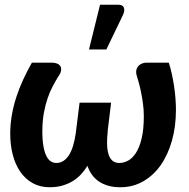

<svg xmlns="http://www.w3.org/2000/svg" viewBox="-20 -779 794 807"><path d="M23 0ZM216.5 -94Q233.5 -94 247 -103Q260.5 -112 270.5 -128Q280.5 -144 287.2 -166.5Q294 -189 298 -216L314.5 -347.5H447L432.5 -228.5H433Q429.5 -199 430 -174.2Q430.5 -149.5 435.8 -131.8Q441 -114 452.2 -104Q463.5 -94 481.5 -94Q499.5 -94 517.8 -103.5Q536 -113 551 -135.8Q566 -158.5 575.2 -196.5Q584.5 -234.5 584.5 -291.5Q584.5 -316.5 581 -342.8Q577.5 -369 572.8 -392Q568 -415 563 -432.8Q558 -450.5 555.5 -458.5Q550.5 -474 553.2 -485Q556 -496 562.8 -502.8Q569.5 -509.5 578 -512.5Q586.5 -515.5 593.5 -515.5H689.5Q696.5 -494 702 -469Q707.5 -444 711.5 -417.8Q715.5 -391.5 717.5 -365.8Q719.5 -340 719.5 -317.5Q719.5 -247.5 702.8 -188Q686 -128.5 655.5 -85Q625 -41.5 581.8 -16.8Q538.5 8 486 8Q455.5 8 432.8 1Q410 -6 393.2 -18Q376.5 -30 365.2 -46.5Q354 -63 347.5 -82Q336 -63 320.8 -46.5Q305.5 -30 286 -18Q266.5 -6 242.2 1Q218 8 189 8Q148.5 8 117.5 -9.2Q86.5 -26.5 65.5 -56.8Q44.5 -87 33.8 -128Q23 -169 23 -217Q23 -256.5 29.8 -295.2Q36.5 -334 48.8 -371.5Q61 -409 77.8 -445.2Q94.5 -481.5 114 -515.5H200.5Q209.5 -515.5 218.8 -512.2Q228 -509 233 -502Q238 -495 236.8 -483.2Q235.5 -471.5 223.5 -455Q213 -438 201.5 -416.2Q190 -394.5 180.2 -366.2Q170.5 -338 164.2 -303.5Q158 -269 158 -226.5Q158 -188.5 162.8 -163Q167.5 -137.5 175.5 -122.2Q183.5 -107 194 -100.5Q204.5 -94 216.5 -94ZM354 -571 400.5 -759H478Q495.5 -759 500.5 -747.2Q505.5 -735.5 497 -716.5L427 -571Z"/></svg>

Font: Lato Heavy
Style: Italic
Weight: 800
Italic angle: -7°
Designer: Lukasz Dziedzic
Foundry: tyPoland Lukasz Dziedzic
Version: Version 2.007; 2014-02-27